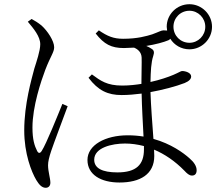

<svg xmlns="http://www.w3.org/2000/svg" viewBox="-20 -833 1040 911"><path d="M803 -706C803 -748 836 -782 879 -782C920 -782 954 -748 954 -706C954 -664 920 -630 879 -630C836 -630 803 -664 803 -706ZM112 -730C139 -698 171 -660 171 -623C171 -592 153 -540 143 -508C130 -458 95 -340 95 -214C95 -104 129 -18 152 21C166 44 179 58 197 58C211 58 219 48 219 34C219 13 208 -19 208 -49C208 -66 213 -87 223 -117C236 -156 281 -274 301 -329L276 -340C255 -288 199 -149 178 -117C170 -104 162 -105 156 -117C144 -141 134 -170 134 -228C134 -328 175 -449 195 -502C220 -567 237 -585 237 -609C237 -639 205 -687 177 -712C161 -725 145 -735 130 -743ZM663 -140V-124C663 -52 627 -15 537 -15C465 -15 427 -35 427 -75C427 -133 512 -152 573 -152C602 -152 632 -148 663 -140ZM416 -480 400 -464C446 -403 492 -382 557 -382C590 -382 619 -385 652 -389C653 -328 658 -245 661 -185C637 -189 612 -191 586 -191C480 -191 395 -145 395 -74C395 -4 459 33 547 33C645 33 712 -6 712 -93L711 -123C761 -102 810 -69 855 -23C867 -10 878 0 891 0C906 0 913 -10 913 -25C913 -45 900 -64 879 -82C850 -108 791 -151 708 -174C703 -242 696 -332 694 -396C750 -406 815 -423 856 -439C878 -448 887 -459 887 -470C887 -488 860 -496 844 -496C838 -496 831 -490 803 -478C777 -467 739 -454 694 -444C695 -495 697 -537 707 -567C713 -585 711 -594 700 -601C692 -607 683 -611 674 -615C718 -622 758 -633 779 -642C783 -644 786 -646 788 -649C807 -619 840 -599 879 -599C937 -599 986 -647 986 -706C986 -765 937 -813 879 -813C819 -813 771 -765 771 -706L773 -688L756 -689C745 -689 735 -682 702 -670C676 -662 633 -649 564 -649C519 -649 490 -661 449 -689L434 -674C474 -623 508 -605 568 -605L616 -607C633 -600 651 -586 652 -560C653 -536 651 -483 651 -435C626 -431 594 -427 560 -427C487 -427 457 -450 416 -480Z"/></svg>

Font: Noto Serif TC Light
Style: Regular
Weight: 300
Designer: Ryoko NISHIZUKA 西塚涼子 (kana & ideographs); Frank Grießhammer (Latin, Greek & Cyrillic); Wenlong ZHANG 张文龙 (bopomofo); San
Foundry: Adobe
Version: Version 2.001;hotconv 1.1.0;makeotfexe 2.6.0